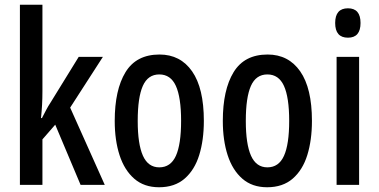

<svg xmlns="http://www.w3.org/2000/svg" viewBox="-20 -780 1599 810"><path d="M159 -396Q159 -365 157.5 -338Q156 -311 153 -282H157Q167 -301 175 -316.5Q183 -332 193 -347L312 -540H414L276 -326L422 0H320L213 -254L159 -192V0H64V-760H159Z M840 -270Q840 -189 820.5 -126Q801 -63 759 -26.5Q717 10 651 10Q588 10 546.5 -26Q505 -62 484.5 -125Q464 -188 464 -270Q464 -401 509.5 -475.5Q555 -550 653 -550Q741 -550 790.5 -479Q840 -408 840 -270ZM561 -270Q561 -172 583 -123Q605 -74 652 -74Q700 -74 722 -122.5Q744 -171 744 -270Q744 -369 722 -417.5Q700 -466 652 -466Q604 -466 582.5 -417.5Q561 -369 561 -270Z M1296 -270Q1296 -189 1276.5 -126Q1257 -63 1215 -26.5Q1173 10 1107 10Q1044 10 1002.5 -26Q961 -62 940.5 -125Q920 -188 920 -270Q920 -401 965.5 -475.5Q1011 -550 1109 -550Q1197 -550 1246.5 -479Q1296 -408 1296 -270ZM1017 -270Q1017 -172 1039 -123Q1061 -74 1108 -74Q1156 -74 1178 -122.5Q1200 -171 1200 -270Q1200 -369 1178 -417.5Q1156 -466 1108 -466Q1060 -466 1038.5 -417.5Q1017 -369 1017 -270Z M1448 -745Q1501 -745 1501 -683Q1501 -621 1448 -621Q1394 -621 1394 -683Q1394 -745 1448 -745ZM1495 -540V0H1400V-540Z"/></svg>

Font: Noto Sans Tamil ExtraCondensed Medium
Style: Regular
Weight: 500
Width: 2
Designer: Jelle Bosma - Monotype Design Team
Foundry: Monotype Imaging Inc.
Version: Version 2.004; ttfautohint (v1.8.4.7-5d5b)